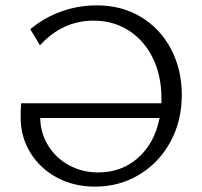

<svg xmlns="http://www.w3.org/2000/svg" viewBox="-20 -687 755 716"><path d="M57 -249Q57 -284 59 -302H582V-321Q582 -405 550 -470.5Q518 -536 460.5 -573Q403 -610 329 -610Q213 -610 129 -518L93 -578Q144 -621 208 -644Q272 -667 341 -667Q434 -667 506 -623.5Q578 -580 618 -503.5Q658 -427 658 -333Q658 -236 615.5 -158Q573 -80 499 -35.5Q425 9 334 9Q256 9 193 -24.5Q130 -58 93.5 -117Q57 -176 57 -249ZM346 -44Q434 -44 495.5 -99Q557 -154 575 -247H130Q131 -190 160 -143.5Q189 -97 238 -70.5Q287 -44 346 -44Z"/></svg>

Font: LXGW Bright GB
Style: Regular
Weight: 400
Designer: Christian Thalmann (Catharsis Fonts)
Foundry: LXGW / Christian Thalmann (Catharsis Fonts) / Fontworks Inc.
Version: Version 5.510